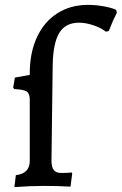

<svg xmlns="http://www.w3.org/2000/svg" viewBox="-20 -762 499 787"><path d="M45 -44Q102 -51 102 -102V-356Q101 -380 88.5 -387.5Q76 -395 38 -397L34 -403L41 -444L102 -455V-461Q102 -546 131.5 -609.5Q161 -673 215 -707.5Q269 -742 341 -742Q371 -742 403 -736.5Q435 -731 456 -722L459 -710Q442 -677 426 -635L414 -632Q394 -648 362.5 -658.5Q331 -669 304 -669Q249 -669 223.5 -628Q198 -587 196 -497L191 -104Q191 -77 200.5 -65Q210 -53 231 -53Q254 -53 274 -55L276 -51L269 3Q217 0 160 0Q102 0 39 5Z"/></svg>

Font: Alegreya SC Medium
Style: Regular
Weight: 500
Designer: Juan Pablo del Peral
Foundry: Huerta Tipografica
Version: Version 2.007; ttfautohint (v1.6)